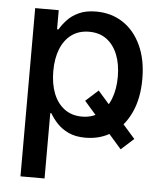

<svg xmlns="http://www.w3.org/2000/svg" viewBox="-53 -590 707 841"><g transform="rotate(5 300.5 -170.0)"><path d="M377 -200.2 550.8 -2.4 495.1 47.9 321.8 -150.4ZM68.4 204.1V-535.6H171.9V-451.7H178.2Q190.4 -472.7 210 -493.9Q229.5 -515.1 260.5 -529.5Q291.5 -543.9 336.4 -543.9Q402.8 -543.9 453.9 -510.5Q504.9 -477.1 533.9 -414.8Q563 -352.5 563 -267.1Q563 -181.6 534.2 -119.4Q505.4 -57.1 454.3 -23.2Q403.3 10.7 336.4 10.7Q292.5 10.7 261.7 -3.9Q231 -18.6 211.2 -40Q191.4 -61.5 179.2 -83H174.3V204.1ZM313.5 -80.1Q358.9 -80.1 390.4 -103.8Q421.9 -127.4 438.5 -169.9Q455.1 -212.4 455.1 -267.6Q455.1 -322.8 438.5 -364.5Q421.9 -406.2 390.4 -429.7Q358.9 -453.1 313.5 -453.1Q268.1 -453.1 236.3 -429.9Q204.6 -406.7 188 -365.2Q171.4 -323.7 171.4 -267.6Q171.4 -211.9 188 -169.7Q204.6 -127.4 236.6 -103.8Q268.6 -80.1 313.5 -80.1Z"/></g></svg>

Font: Inter 20pt Medium
Style: Regular
Weight: 500
Version: Version 4.001;git-66647c0bb